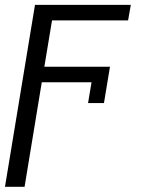

<svg xmlns="http://www.w3.org/2000/svg" viewBox="-26 -548 574 772"><path d="M416.2 -279.8 405.9 -217.3 392 -133.5H328.1L342 -217.3H142L72.8 203.1H-6L114.7 -528.4H500L489 -465.9H183.2L152.3 -279.8Z"/></svg>

Font: Inter UI Light
Style: Italic
Weight: 300
Italic angle: 9.39999°
Designer: Rasmus Andersson
Foundry: rsms
Version: 3.2;8d6f07862